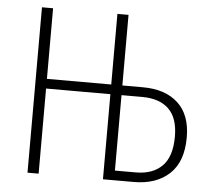

<svg xmlns="http://www.w3.org/2000/svg" viewBox="-50 -738 864 791"><g transform="rotate(5 382.0 -342.0)"><path d="M733 -202Q733 -101 678.5 -50.5Q624 0 531 0H404V-352H138V0H92V-684H138V-392H404V-684H450V-392H535Q628 -392 680.5 -343.5Q733 -295 733 -202ZM684 -201Q684 -278 645.5 -315Q607 -352 536 -352H450V-40H536Q606 -40 645 -79Q684 -118 684 -201Z"/></g></svg>

Font: Fira Sans Extra Condensed ExtraLight
Style: Regular
Weight: 275
Width: 1
Designer: Carrois Corporate & Edenspiekermann AG
Foundry: Carrois Corporate GbR & Edenspiekermann AG
Version: Version 4.203